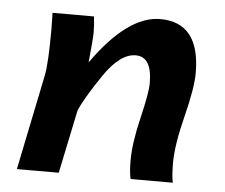

<svg xmlns="http://www.w3.org/2000/svg" viewBox="-43 -572 727 620"><g transform="rotate(5 320.5 -261.5)"><path d="M538.6 0H401.9Q396.5 -21.5 396.5 -60.5Q396.5 -116.2 416.5 -199.2Q436.5 -282.2 436.5 -313.5Q436.5 -399.4 383.8 -399.4Q333 -399.4 281 -322.8Q229 -246.1 211.9 -205.6L168.9 0H33.2L96.7 -309.1Q105 -350.1 105 -460Q105 -484.9 104 -512.7H238.3Q241.7 -485.8 241.7 -461.4Q241.7 -439.5 233.9 -363.3Q346.7 -522.9 452.6 -522.9Q581.5 -522.9 581.5 -358.9Q581.5 -310.5 557.6 -216.3Q533.7 -122.1 533.7 -63.5Q533.7 -23.4 538.6 0Z"/></g></svg>

Font: Cadman
Style: Bold Italic
Weight: 700
Italic angle: -12°
Designer: Paul James MIller
Foundry: High-Logic / Made with FontCreator
Version: Version 2.114;March 28, 2021;FontCreator 13.0.0.2683 64-bit